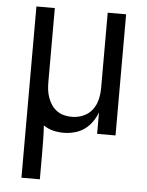

<svg xmlns="http://www.w3.org/2000/svg" viewBox="-53 -563 630 821"><g transform="rotate(5 262.5 -152.5)"><path d="M70 215V-520H149V-202Q149 -185 151 -168.5Q153 -152 159 -135.5Q165 -119 174.5 -105Q184 -91 198 -81Q212 -71 228.5 -67Q245 -63 262 -63Q287 -63 310.5 -73Q334 -83 349 -102.5Q364 -122 370 -146.5Q376 -171 376 -196V-520H455V0H376V-92Q368 -70 354 -50.5Q340 -31 321 -17.5Q302 -4 278.5 2Q255 8 232 8Q209 8 187 2.5Q165 -3 146 -16Q148 15 148.5 46Q149 77 149 107V215Z"/></g></svg>

Font: Iosevka Pride
Style: Regular
Weight: 400
Monospace: yes
Designer: Belleve Invis
Foundry: Belleve Invis
Version: Version 30.3.1; ttfautohint (v1.8.4)